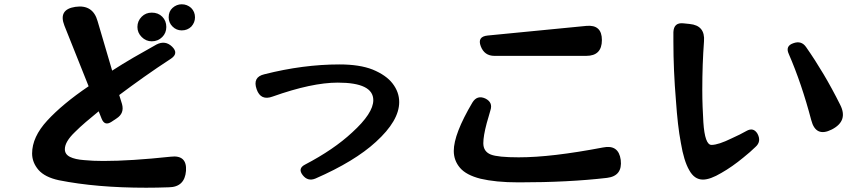

<svg xmlns="http://www.w3.org/2000/svg" viewBox="-20 -833 4040 897"><path d="M663 44Q430 44 255 9Q190 -5 160 -39Q130 -74 130 -116Q130 -193 201 -270Q236 -308 284 -348Q332 -388 394 -430L281 -713Q251 -789 332 -801Q414 -813 436 -734L504 -503Q552 -534 603.5 -564Q655 -594 711 -625Q752 -646 784 -615Q816 -584 779 -559Q713 -516 653 -473.5Q593 -431 537 -389L550 -347Q562 -304 525 -280L501 -264Q469 -243 455 -278L441 -313Q409 -287 381 -263Q353 -239 330 -216Q283 -171 283 -136Q283 -112 307 -100Q331 -88 373 -85Q393 -83 415.5 -82Q438 -81 463 -81Q527 -81 605.5 -86Q684 -91 778 -101Q854 -110 849 -35Q843 41 769 42Q740 43 714 43.5Q688 44 663 44ZM689 -640Q662 -640 642 -660Q622 -680 622 -707Q622 -735 642 -755Q661 -774 689 -774Q719 -774 738 -755Q757 -736 757 -707Q757 -679 738 -660Q718 -640 689 -640ZM829 -691Q804 -691 786 -709Q768 -727 768 -752Q768 -780 786 -796Q805 -813 829 -813Q854 -813 873 -796Q891 -778 891 -752Q891 -728 874 -709Q856 -691 829 -691Z M1394 -15Q1370 -46 1405 -64Q1539 -134 1625 -214Q1724 -304 1724 -365Q1724 -447 1558 -447Q1437 -447 1254 -382Q1198 -361 1179 -416Q1159 -473 1215 -486Q1396 -532 1566 -532Q1660 -532 1721 -508Q1784 -482 1814 -443Q1845 -403 1845 -356Q1845 -269 1736 -170Q1637 -79 1454 1Q1418 16 1394 -15Z M2404 19Q2347 19 2303 14.5Q2259 10 2225 2Q2158 -15 2129 -49Q2100 -83 2100 -128Q2100 -207 2187 -354Q2209 -390 2247 -373Q2284 -355 2271 -317Q2267 -303 2263 -289Q2259 -275 2254 -258Q2238 -198 2238 -164Q2238 -125 2273 -111Q2306 -98 2403 -98Q2481 -98 2578.5 -109.5Q2676 -121 2797 -144Q2870 -159 2880 -86Q2889 -11 2816 -2Q2636 19 2404 19ZM2290 -572Q2243 -572 2226 -617Q2209 -662 2258 -667L2719 -712Q2792 -719 2792 -646Q2792 -572 2719 -572Z M3264 6Q3224 6 3200 -38Q3175 -81 3161 -165Q3153 -207 3147.5 -255.5Q3142 -304 3138 -362Q3126 -505 3126 -638V-683Q3128 -729 3173 -724L3202 -721Q3275 -714 3269 -640Q3265 -586 3263 -530Q3261 -474 3261 -414Q3261 -372 3262.5 -334Q3264 -296 3266 -262Q3273 -156 3304 -156Q3336 -156 3399 -187Q3419 -196 3436 -204.5Q3453 -213 3467 -221Q3500 -240 3519 -208Q3538 -172 3510 -147Q3498 -135 3483.5 -122.5Q3469 -110 3453 -97Q3401 -54 3350 -25Q3298 6 3264 6ZM3770 -272Q3725 -443 3665 -581Q3648 -618 3686 -631Q3724 -645 3746 -613Q3788 -553 3827.5 -486.5Q3867 -420 3905 -344Q3944 -268 3866 -228Q3791 -190 3770 -272Z"/></svg>

Font: MaokenZhuyuanTi
Style: Regular
Weight: 400
Designer: Fontworks Inc & LongZhuTi team: ZERO子、时光羊、荆南、频凡、刘鹏、Little White Dog、帆影Magmeta、奈白不弍、白日月球、ChaoTawei、雨三（排名不分先后）
Version: Version 1.000; 20230222